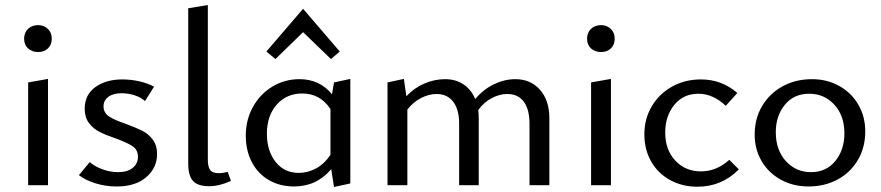

<svg xmlns="http://www.w3.org/2000/svg" viewBox="-20 -737 3505 764"><path d="M76 -583Q76 -607 91.5 -622Q107 -637 132 -637Q155 -637 170.5 -622Q186 -607 186 -583Q186 -559 171 -544.5Q156 -530 132 -530Q107 -530 91.5 -544.5Q76 -559 76 -583ZM92 -409 171 -423V0H92Z M294 -40 337 -92Q358 -74 388.5 -63Q419 -52 450 -52Q487 -52 508 -69Q529 -86 529 -113Q529 -141 507 -155.5Q485 -170 438 -187Q400 -200 375.5 -212.5Q351 -225 334 -247.5Q317 -270 317 -304Q317 -360 359.5 -390.5Q402 -421 467 -421Q500 -421 534 -413.5Q568 -406 593 -392L557 -335Q540 -350 515 -358Q490 -366 463 -366Q430 -366 411 -351.5Q392 -337 392 -314Q392 -288 414 -273.5Q436 -259 481 -244Q521 -229 545.5 -217Q570 -205 587.5 -182Q605 -159 605 -124Q605 -69 562 -32Q519 5 445 5Q400 5 360 -7.5Q320 -20 294 -40Z M729 -86V-704L807 -717V-101Q807 -74 816 -61Q825 -48 849 -48Q867 -48 886 -53L899 -17Q852 4 813 4Q767 4 748 -17Q729 -38 729 -86Z M1076 -502 1040 -532 1186 -702 1332 -532 1297 -502 1186 -609ZM1374 -423V-7L1309 7L1298 -64Q1240 5 1150 5Q1093 5 1049 -21Q1005 -47 981.5 -93Q958 -139 958 -197Q958 -260 986.5 -311.5Q1015 -363 1064 -392.5Q1113 -422 1172 -422Q1212 -422 1245 -406.5Q1278 -391 1301 -362L1309 -409ZM1295 -121V-303Q1254 -365 1183 -365Q1120 -365 1081 -320.5Q1042 -276 1042 -205Q1042 -137 1076.5 -93Q1111 -49 1169 -49Q1204 -49 1237 -66.5Q1270 -84 1295 -121Z M2166 -266V0H2087V-245Q2087 -301 2064.5 -332Q2042 -363 1998 -363Q1968 -363 1936.5 -346.5Q1905 -330 1883 -299Q1885 -279 1885 -266V0H1807V-245Q1807 -301 1783.5 -332Q1760 -363 1717 -363Q1687 -363 1655.5 -347Q1624 -331 1601 -301V0H1522V-409L1587 -423L1597 -354Q1629 -388 1669.5 -405Q1710 -422 1751 -422Q1793 -422 1824 -401.5Q1855 -381 1871 -343Q1904 -382 1946 -402Q1988 -422 2031 -422Q2091 -422 2128.5 -380Q2166 -338 2166 -266Z M2316 -583Q2316 -607 2331.5 -622Q2347 -637 2372 -637Q2395 -637 2410.5 -622Q2426 -607 2426 -583Q2426 -559 2411 -544.5Q2396 -530 2372 -530Q2347 -530 2331.5 -544.5Q2316 -559 2316 -583ZM2332 -409 2411 -423V0H2332Z M2544 -202Q2544 -264 2573.5 -314Q2603 -364 2654.5 -392.5Q2706 -421 2769 -421Q2852 -421 2914 -367L2868 -316Q2817 -364 2759 -364Q2699 -364 2663 -319.5Q2627 -275 2627 -210Q2627 -140 2667.5 -97.5Q2708 -55 2769 -55Q2831 -55 2882 -101L2920 -63Q2852 6 2755 6Q2695 6 2646.5 -20.5Q2598 -47 2571 -94.5Q2544 -142 2544 -202Z M2983 -202Q2983 -265 3012.5 -315Q3042 -365 3094 -393.5Q3146 -422 3211 -422Q3271 -422 3319.5 -395Q3368 -368 3395.5 -320.5Q3423 -273 3423 -214Q3423 -151 3394 -101Q3365 -51 3313.5 -23Q3262 5 3197 5Q3136 5 3087 -22Q3038 -49 3010.5 -96Q2983 -143 2983 -202ZM3340 -206Q3340 -277 3300 -320.5Q3260 -364 3200 -364Q3139 -364 3103 -320Q3067 -276 3067 -211Q3067 -140 3107 -96Q3147 -52 3207 -52Q3268 -52 3304 -96.5Q3340 -141 3340 -206Z"/></svg>

Font: Ysabeau Infant Medium
Style: Regular
Weight: 500
Designer: Christian Thalmann (Catharsis Fonts)
Version: Version 0.003